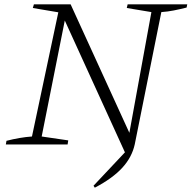

<svg xmlns="http://www.w3.org/2000/svg" viewBox="-20 -669 887 889"><path d="M561 42 280 -574 173 -37 296 -19 293 0H7L10 -17Q41 -25 70.5 -30Q100 -35 128 -37L250 -612L132 -632L137 -649H307L579 -54L681 -613L567 -632L571 -649H847L844 -634Q812 -626 784 -620.5Q756 -615 727 -613L604 -1ZM419 200 413 191 571 23 579 -54 604 -1Q591 59 546 108Q501 157 419 200Z"/></svg>

Font: Piazzolla Thin Thin
Style: Italic
Weight: 250
Italic angle: -11.3°
Version: Version 2.005